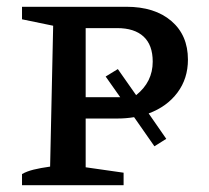

<svg xmlns="http://www.w3.org/2000/svg" viewBox="-20 -547 617 567"><path d="M353 -527Q437 -527 486 -485Q535 -443 535 -371Q535 -315 504 -273.5Q473 -232 419 -212L471 -137L436 -115L376 -201Q352 -197 327 -197H233V-53L345 -37V0H45V-33Q59 -41 79 -46Q99 -51 128 -55L137 -471L45 -490V-527ZM328 -343 382 -266Q431 -305 431 -365Q431 -414 404 -439Q377 -464 326 -464H233V-260H335L292 -321Z"/></svg>

Font: Piazzolla SC Medium
Style: Regular
Weight: 500
Designer: Juan Pablo del Peral
Foundry: Huerta Tipografica
Version: Version 1.330